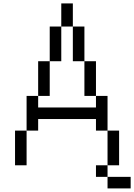

<svg xmlns="http://www.w3.org/2000/svg" viewBox="-20 -953 773 1107"><path d="M600 0V66.7H533.3V0ZM600 66.7H733.3V133.3H600ZM600 -200H533.3V-266.7H200V-200H133.3V-400H200V-333.3H533.3V-400H600ZM133.3 0H66.7V-200H133.3ZM266.7 -400H200V-600H266.7ZM266.7 -600V-800H333.3V-600ZM400 -600V-800H466.7V-600ZM400 -800H333.3V-933.3H400ZM533.3 -400H466.7V-600H533.3ZM666.7 0H600V-200H666.7Z"/></svg>

Font: Galmuri14 Regular
Style: Regular
Weight: 400
Designer: Lee Minseo (quiple)
Version: Version 2.399;hotconv 1.1.1;makeotfexe 2.6.0 DEVELOPMENT